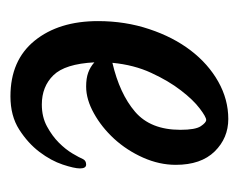

<svg xmlns="http://www.w3.org/2000/svg" viewBox="-64 -378 453 364"><g transform="rotate(90 162.0 -195.5)"><path d="M162.1 10.7Q93.8 10.7 56.6 -35.2Q19.5 -81.1 19.5 -155.3Q19.5 -207 34.7 -252.4Q49.8 -297.9 75.2 -331.1Q100.6 -364.3 134.3 -383.3Q168 -402.3 205.1 -402.3Q241.2 -402.3 266.6 -376.5Q292 -350.6 292 -302.7Q292 -271.5 278.3 -240.7Q264.6 -210 242.7 -186Q220.7 -162.1 194.3 -147.5Q168 -132.8 143.6 -132.8Q127.9 -132.8 117.2 -136.7Q106.4 -140.6 97.7 -148.4Q100.6 -92.8 122.1 -70.8Q143.6 -48.8 177.7 -48.8Q201.2 -48.8 219.2 -58.6Q237.3 -68.4 250 -81.1Q262.7 -93.8 270.5 -106.9Q278.3 -120.1 281.2 -127Q284.2 -132.8 291.5 -132.8Q298.8 -132.8 298.8 -121.1Q298.8 -110.4 291.5 -88.4Q284.2 -66.4 267.6 -44.4Q251 -22.5 225.1 -5.9Q199.2 10.7 162.1 10.7ZM207 -360.4Q201.2 -360.4 185.1 -348.1Q168.9 -335.9 150.9 -312.5Q132.8 -289.1 117.7 -256.3Q102.5 -223.6 98.6 -182.6Q157.2 -196.3 191.4 -225.6Q225.6 -254.9 225.6 -311.5Q225.6 -339.8 218.8 -350.1Q211.9 -360.4 207 -360.4Z"/></g></svg>

Font: Rancho
Style: Regular
Weight: 400
Designer: Font Diner, Inc
Foundry: Font Diner, Inc
Version: Version 1.000